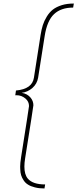

<svg xmlns="http://www.w3.org/2000/svg" viewBox="-20 -922 440 1092"><path d="M232.9 149.9Q202.1 149.9 178.2 143.6Q154.3 137.7 139.2 127.9Q124 118.7 114.3 103.5Q104.5 88.9 100.1 74.2Q95.7 60.1 95.2 40.5L94.7 25.4Q94.7 6.3 100.1 -28.8Q145 -313 145 -318.8Q145 -344.7 124.5 -361.8Q102.5 -380.4 73.7 -380.4L66.9 -379.9L70.8 -407.2Q163.1 -415.5 172.9 -480L210.9 -723.1Q215.8 -754.4 223.6 -779.3Q231.4 -803.7 246.1 -827.6Q260.3 -851.1 280.3 -867.2Q300.3 -882.8 331.1 -892.6Q361.3 -901.9 399.9 -901.9L396 -878.9Q327.1 -878.9 287.6 -841.8Q247.6 -804.7 233.9 -715.8L196.8 -480Q190.9 -445.3 164.6 -421.9Q137.7 -398.4 103 -394Q135.3 -389.6 154.8 -365.7Q169.9 -346.7 169.9 -323.2Q169.9 -317.4 123 -22Q118.7 3.9 118.7 25.4Q118.7 70.8 138.2 93.8Q166 127 236.8 127Z"/></svg>

Font: Squarion Thin
Style: Italic
Weight: 100
Designer: Natanael Gama
Version: Version 1.00;September 12, 2019;FontCreator 11.5.0.2425 64-b